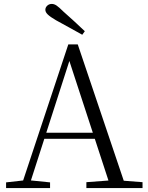

<svg xmlns="http://www.w3.org/2000/svg" viewBox="-20 -958 752 978"><path d="M412 -799 399 -781Q365 -800 331.5 -818.5Q298 -837 265 -855Q236 -872 223.5 -884Q211 -896 211 -908Q211 -920 220.5 -929Q230 -938 244 -938Q256 -938 268.5 -929.5Q281 -921 303 -899Q329 -876 357 -850.5Q385 -825 412 -799ZM11 0V-29L109 -40H127L235 -29V0ZM85 0 328 -732H376L623 0H545L323 -679H343L339 -665L125 0ZM192 -251 195 -282H496L499 -251ZM420 0V-30L553 -40H577L706 -30V0Z"/></svg>

Font: Noto Serif KR ExtraLight Light
Style: Regular
Weight: 300
Version: Version 2.003-H1;hotconv 1.1.1;makeotfexe 2.6.0